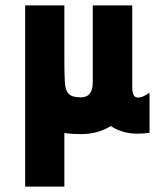

<svg xmlns="http://www.w3.org/2000/svg" viewBox="-20 -467 606 710"><path d="M73 223V-447H218V-237Q218 -190 220 -161Q222 -132 234.5 -119.5Q247 -107 279 -107Q324 -107 323 -165V-447H469V-143Q469 -128 473.5 -117Q478 -106 492 -106Q506 -106 533 -124V24Q483 31 448.5 23.5Q414 16 390 -1Q368 13 340 21Q312 29 279 29Q264 29 248 28Q232 27 218 25V223Z"/></svg>

Font: Lil Grotesk Black
Style: Regular
Weight: 900
Designer: Bastien Sozeau
Foundry: NBR — Bastien Sozeau
Version: Version 3.003; ttfautohint (v1.8.4.7-5d5b);gftools[0.9.33]